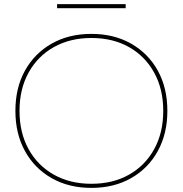

<svg xmlns="http://www.w3.org/2000/svg" viewBox="-20 -905 890 935"><path d="M425 10Q315 10 231.5 -37.5Q148 -85 101.5 -169.5Q55 -254 55 -365Q55 -477 101.5 -561Q148 -645 231.5 -692.5Q315 -740 425 -740Q535 -740 618.5 -692.5Q702 -645 748.5 -561Q795 -477 795 -365Q795 -254 748.5 -169.5Q702 -85 618.5 -37.5Q535 10 425 10ZM425 -10Q530 -10 608.5 -54.5Q687 -99 731 -179Q775 -259 775 -365Q775 -471 731 -551Q687 -631 608.5 -675.5Q530 -720 425 -720Q321 -720 242 -675.5Q163 -631 119 -551Q75 -471 75 -365Q75 -259 119 -179Q163 -99 242 -54.5Q321 -10 425 -10ZM258 -865V-885H592V-865Z"/></svg>

Font: M PLUS 1 Thin
Style: Regular
Weight: 100
Designer: Coji Morishita
Foundry: UNDERFOREST DESIGN
Version: Version 1.001